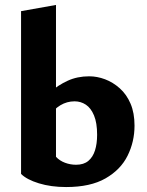

<svg xmlns="http://www.w3.org/2000/svg" viewBox="-20 -743 595 775"><path d="M247 12Q186 12 137 -3Q88 -18 65 -41L206 -110Q221 -94 242.5 -86Q264 -78 287 -78Q318 -78 336.5 -93.5Q355 -109 363.5 -136Q372 -163 372 -199Q372 -247 359.5 -277Q347 -307 326.5 -320.5Q306 -334 281 -334Q250 -334 223.5 -318Q197 -302 177 -272L131 -315Q153 -345 183.5 -372Q214 -399 253 -417Q292 -435 340 -435Q372 -435 404 -423Q436 -411 463.5 -386.5Q491 -362 507 -324.5Q523 -287 523 -236Q523 -171 495 -114.5Q467 -58 406 -23Q345 12 247 12ZM65 -41V-698L206 -723V-110Z"/></svg>

Font: Ysabeau Infant ExtraBold
Style: Regular
Weight: 800
Designer: Christian Thalmann (Catharsis Fonts)
Version: Version 2.001;gftools[0.9.30]; featfreeze: ss01,ss02,lnum